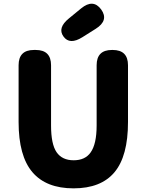

<svg xmlns="http://www.w3.org/2000/svg" viewBox="-20 -1019 803 1053"><path d="M82 -350V-661Q82 -745 166 -745H176Q260 -745 260 -661V-331Q260 -228 290.5 -184Q321 -140 384 -140Q447 -140 477 -183Q510 -229 510 -331V-661Q510 -745 594 -745H598Q682 -745 682 -661V-350Q682 -163 608 -74.5Q534 14 383.5 14Q233 14 157.5 -75Q82 -164 82 -350ZM432 -815Q362 -771 328 -819Q294 -866 358 -918L425 -973Q491 -1027 535 -967Q578 -907 505 -861Z"/></svg>

Font: Resource Han Rounded TW Heavy
Style: Regular
Weight: 900
Designer: Cyano Hao (round all glyphs); Ryoko NISHIZUKA 西塚涼子 (kana, bopomofo & ideographs); Paul D. Hunt (Latin, Greek & Cyrillic)
Foundry: Cyano Hao
Version: 0.990